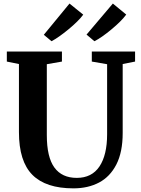

<svg xmlns="http://www.w3.org/2000/svg" viewBox="-20 -1026 772 1054"><path d="M84 -300.5V-674.5L17.5 -688V-743H320V-688L237 -673.5V-284.5Q237 -163.5 278.5 -106.5Q320 -49.5 401.5 -49.5Q484 -49.5 526 -112.2Q568 -175 568 -289V-673.5L484 -688V-743H721.5V-688L653.5 -674.5V-296Q653.5 -191 618.8 -123.2Q584 -55.5 523.5 -23.8Q463 8 383 8Q231.5 8 157.8 -66.2Q84 -140.5 84 -300.5ZM437 -945.5Q410.5 -910 356.2 -865.2Q302 -820.5 263.5 -800H262.5L220.5 -835L361.5 -1006.5ZM673 -946Q646.5 -910 592 -864.8Q537.5 -819.5 499 -800H498L455 -836L599.5 -1006.5Z"/></svg>

Font: Merriweather Text
Style: Bold
Weight: 700
Designer: Eben Sorkin
Foundry: Eben Sorkin
Version: Version 2.100